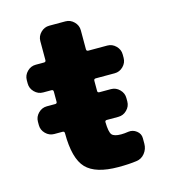

<svg xmlns="http://www.w3.org/2000/svg" viewBox="-106 -775 772 870"><g transform="rotate(-15 280.5 -340.0)"><path d="M347 -405Q338 -405 338 -396V-348Q338 -340 347 -340H401Q424 -340 441 -323Q458 -306 458 -283V-267Q458 -244 441 -227Q424 -210 401 -210H347Q338 -210 338 -202Q339 -155 349.5 -142.5Q360 -130 393 -130Q408 -130 427 -133Q448 -136 465.5 -122.5Q483 -109 483 -88V-62Q483 -37 467.5 -17.5Q452 2 428 5Q393 10 343 10Q236 10 192 -36Q148 -82 148 -200V-201Q148 -210 139 -210H100Q77 -210 60 -227Q43 -244 43 -267V-283Q43 -306 60 -323Q77 -340 100 -340H139Q148 -340 148 -348V-396Q148 -405 139 -405H100Q77 -405 60 -422Q43 -439 43 -462V-478Q43 -501 60 -518Q77 -535 100 -535H139Q148 -535 148 -544V-633Q148 -656 165 -673Q182 -690 205 -690H281Q304 -690 321 -673Q338 -656 338 -633V-544Q338 -535 347 -535H436Q459 -535 476 -518Q493 -501 493 -478V-462Q493 -439 476 -422Q459 -405 436 -405Z"/></g></svg>

Font: Rounded Mplus 1c Black
Style: Regular
Weight: 900
Version: Version 1.059.20150529